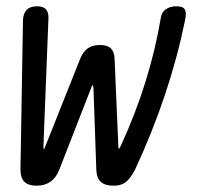

<svg xmlns="http://www.w3.org/2000/svg" viewBox="-20 -580 640 610"><path d="M96 10Q70 10 57.5 -2.5Q45 -15 45 -41L53 -516Q54 -538 65 -549Q76 -560 98 -560Q117 -560 125.5 -551Q134 -542 134 -524L118 -115Q118 -106 119.5 -106Q121 -106 124 -115L235 -394Q244 -416 259 -426.5Q274 -437 297 -437Q321 -437 332 -426.5Q343 -416 344 -394L356 -115Q357 -106 357.5 -106Q358 -106 363 -115Q410 -217 442 -319.5Q474 -422 491 -524Q494 -542 507.5 -551Q521 -560 540 -560Q562 -560 567.5 -549.5Q573 -539 568 -516Q544 -398 504 -278.5Q464 -159 409 -41Q397 -17 382 -3.5Q367 10 340 10Q314 10 300.5 -2Q287 -14 286 -40L277 -299Q276 -309 274 -309Q272 -309 269 -299L168 -40Q158 -15 140 -2.5Q122 10 96 10Z"/></svg>

Font: Maple Mono Light
Style: Italic
Weight: 300
Italic angle: -10°
Monospace: yes
Designer: subframe7536
Version: Version 7.000